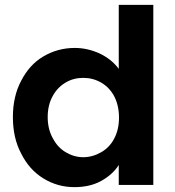

<svg xmlns="http://www.w3.org/2000/svg" viewBox="-20 -760 718 789"><path d="M33 -279C33 -279 33 -279 33 -279C33 -222 44 -172 67 -129C89 -85 119 -51 158 -27C197 -3 239 9 286 9C286 9 286 9 286 9C327 9 364 1 395 -16C426 -33 451 -55 468 -82C468 -82 468 0 468 0C468 0 610 0 610 0C610 0 610 -740 610 -740C610 -740 468 -740 468 -740C468 -740 468 -477 468 -477C468 -477 468 -477 468 -477C449 -503 423 -524 390 -540C357 -555 323 -563 287 -563C287 -563 287 -563 287 -563C240 -563 197 -551 158 -528C119 -505 89 -471 67 -428C44 -385 33 -335 33 -279ZM469 -277C469 -277 469 -277 469 -277C469 -243 462 -214 449 -190C436 -165 418 -147 395 -134C372 -121 348 -114 322 -114C322 -114 322 -114 322 -114C297 -114 273 -121 251 -134C228 -147 210 -167 197 -192C183 -217 176 -246 176 -279C176 -279 176 -279 176 -279C176 -312 183 -341 197 -366C210 -390 228 -408 250 -421C272 -434 296 -440 322 -440C322 -440 322 -440 322 -440C348 -440 372 -434 395 -421C418 -408 436 -389 449 -365C462 -340 469 -311 469 -277Z"/></svg>

Font: Girnar Poppins
Style: SemiBold
Weight: 500
Designer: Ninad Kale (Devanagari), Jonny Pinhorn (Latin)
Foundry: Indian Type Foundry
Version: ""